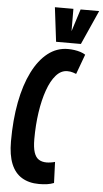

<svg xmlns="http://www.w3.org/2000/svg" viewBox="-62 -961 542 1009"><g transform="rotate(5 209.5 -456.5)"><path d="M183.2 10Q130.2 10 92.8 -12.6Q55.3 -35.1 36.2 -81.8Q17.2 -128.5 17.2 -200.3Q17.2 -313.7 35 -407.1Q52.8 -500.5 86.8 -568.4Q120.7 -636.3 168 -673.2Q215.3 -710 273.6 -710Q290.9 -710 307.6 -707.6Q324.2 -705.2 339.5 -700.4Q354.8 -695.6 366 -688.1L327.5 -583.3Q318.2 -587 310.6 -589.3Q303 -591.7 296.1 -592.7Q289.1 -593.7 280.4 -593.7Q247 -593.7 220.9 -564Q194.7 -534.4 176.4 -482.5Q158 -430.6 148.2 -363.9Q138.4 -297.3 138.4 -223Q138.4 -178.5 146.9 -153Q155.3 -127.4 172 -116.9Q188.6 -106.3 212.9 -106.3Q222.7 -106.3 235.1 -108.2Q247.4 -110 257.4 -113L261.7 -2.2Q244.7 4.6 225.6 7.3Q206.5 10 183.2 10ZM419.3 -922.8 338.7 -742.3H207.8L185.8 -922.8H283.4L283.8 -804.9L321.4 -922.8Z"/></g></svg>

Font: Georama
Style: Italic
Weight: 400
Width: 2
Italic angle: -9°
Designer: Jean-Baptiste Levee
Foundry: Production Type
Version: Version 1.000